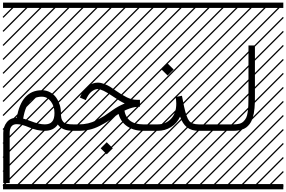

<svg xmlns="http://www.w3.org/2000/svg" viewBox="-23 -990 2168 1453"><path d="M104 -99.1Q138.7 -307.1 293.5 -307.1Q328.1 -307.1 356.4 -291.7Q384.8 -276.4 402.1 -251.5Q419.4 -226.6 428.7 -197.3Q438 -168 438 -138.2Q438 -111.8 441.4 -96.2Q444.8 -80.6 454.8 -69.1Q464.8 -57.6 482.7 -53.2Q500.5 -48.8 530.3 -48.8V0Q446.3 0 414.6 -47.9Q382.3 0 315.9 0Q258.3 0 197.8 -25.9Q140.6 -50.3 104 -50.3Q50.3 -50.3 50.3 17.1V395.5H1.5V17.1Q1.5 -31.7 28.6 -65.2Q55.7 -98.6 104 -99.1ZM152.3 -92.3Q173.8 -87.4 209 -73.7Q272 -48.8 315.9 -48.8Q353.5 -48.8 371.3 -69.3Q389.2 -89.8 389.2 -135.3Q389.2 -186 362.1 -222.2Q335 -258.3 293.5 -258.3Q265.1 -258.3 242.7 -248.8Q220.2 -239.3 205.6 -224.1Q190.9 -209 179.9 -186.3Q168.9 -163.6 163.1 -141.8Q157.2 -120.1 152.3 -92.3ZM0 402.8H530.3V442.9H0ZM0 -970.2H530.3V-930.2H0ZM526.9 410.6 533.7 417.5 525.4 425.8 518.6 418.9ZM526.9 304.7 533.7 311.5 419.4 425.8 412.6 418.9ZM526.9 198.7 533.7 205.6 313.5 425.8 306.6 418.9ZM526.9 92.3 533.7 99.1 207.5 425.8 200.7 418.9ZM526.9 -13.2 533.7 -6.3 101.6 425.8 94.7 418.9ZM526.9 -119.1 533.7 -112.3 3.4 418 -3.4 411.1ZM526.9 -225.6 533.7 -218.8 3.4 311.5 -3.4 304.7ZM526.9 -331.5 533.7 -324.7 3.4 205.6 -3.4 198.7ZM526.9 -438 533.7 -431.2 3.4 99.1 -3.4 92.3ZM526.9 -543.5 533.7 -536.6 3.4 -6.3 -3.4 -13.2ZM526.9 -649.4 533.7 -642.6 3.4 -112.3 -3.4 -119.1ZM526.9 -755.9 533.7 -749 3.4 -218.8 -3.4 -225.6ZM526.9 -861.8 533.7 -855 3.4 -324.7 -3.4 -331.5ZM516.6 -958 523.4 -951.2 3.4 -431.2 -3.4 -438ZM411.1 -958 418 -951.2 3.4 -536.6 -3.4 -543.5ZM305.2 -958 312 -951.2 3.4 -642.6 -3.4 -649.4ZM198.7 -958 205.6 -951.2 3.4 -749 -3.4 -755.9ZM92.3 -958 99.1 -951.2 3.4 -855 -3.4 -861.8Z M738.8 132.3 784.7 86.4 830.6 132.3 784.7 177.7ZM867.7 -164.1 916.5 -168.9Q928.2 -48.8 1060.5 -48.8V0Q981.4 0 928.7 -42Q876 -84 867.7 -164.1ZM530.3 -48.8H573.7Q610.4 -48.8 643.3 -56.4Q676.3 -64 709.2 -80.8Q742.2 -97.7 765.4 -112.5Q788.6 -127.4 825.7 -154.3Q869.6 -186 920.9 -207Q885.3 -223.1 828.1 -262.7Q750.5 -315.9 716.8 -315.9Q693.8 -315.9 669.7 -296.9Q645.5 -277.8 626 -232.4L581.1 -252Q605.5 -308.6 641.4 -336.7Q677.2 -364.7 716.8 -364.7Q740.2 -364.7 766.6 -354.5Q793 -344.2 810.1 -333.5Q827.1 -322.8 855.5 -302.7Q900.9 -270.5 938.2 -252.7Q975.6 -234.9 1011.7 -234.9H1036.1V-182.6L1013.7 -181.2Q980.5 -178.7 937.3 -160.9Q894 -143.1 854 -114.3Q815.4 -86.4 791 -70.8Q766.6 -55.2 729.7 -36.4Q692.9 -17.6 654.5 -8.8Q616.2 0 573.7 0H530.3Q520 0 512.9 -7.1Q505.9 -14.2 505.9 -24.4Q505.9 -34.7 512.9 -41.7Q520 -48.8 530.3 -48.8ZM530.3 402.8H1060.5V442.9H530.3ZM530.3 -970.2H1060.5V-930.2H530.3ZM1057.1 410.6 1064 417.5 1055.7 425.8 1048.8 418.9ZM1057.1 304.7 1064 311.5 949.7 425.8 942.9 418.9ZM1057.1 198.7 1064 205.6 843.8 425.8 836.9 418.9ZM1057.1 92.3 1064 99.1 737.8 425.8 731 418.9ZM1057.1 -13.2 1064 -6.3 631.8 425.8 625 418.9ZM1057.1 -119.1 1064 -112.3 533.7 418 526.9 411.1ZM1057.1 -225.6 1064 -218.8 533.7 311.5 526.9 304.7ZM1057.1 -331.5 1064 -324.7 533.7 205.6 526.9 198.7ZM1057.1 -438 1064 -431.2 533.7 99.1 526.9 92.3ZM1057.1 -543.5 1064 -536.6 533.7 -6.3 526.9 -13.2ZM1057.1 -649.4 1064 -642.6 533.7 -112.3 526.9 -119.1ZM1057.1 -755.9 1064 -749 533.7 -218.8 526.9 -225.6ZM1057.1 -861.8 1064 -855 533.7 -324.7 526.9 -331.5ZM1046.9 -958 1053.7 -951.2 533.7 -431.2 526.9 -438ZM941.4 -958 948.2 -951.2 533.7 -536.6 526.9 -543.5ZM835.4 -958 842.3 -951.2 533.7 -642.6 526.9 -649.4ZM729 -958 735.8 -951.2 533.7 -749 526.9 -755.9ZM622.6 -958 629.4 -951.2 533.7 -855 526.9 -861.8Z M1199.7 -463.9 1245.6 -509.8 1291.5 -463.9 1245.6 -418.5ZM1060.5 -48.8H1170.4Q1231.4 -48.8 1271.2 -91.1Q1311 -133.3 1311 -206.5Q1311 -228.5 1306.2 -256.3L1354 -265.1Q1364.7 -207.5 1370.1 -183.1Q1388.2 -100.6 1408.9 -74.7Q1429.7 -48.8 1481 -48.8H1590.8V0H1481Q1425.8 0 1392.1 -26.6Q1358.4 -53.2 1339.8 -107.4Q1316.4 -56.6 1271.2 -28.3Q1226.1 0 1170.4 0H1060.5Q1050.3 0 1043.2 -7.1Q1036.1 -14.2 1036.1 -24.4Q1036.1 -34.7 1043.2 -41.7Q1050.3 -48.8 1060.5 -48.8ZM1060.5 402.8H1590.8V442.9H1060.5ZM1060.5 -970.2H1590.8V-930.2H1060.5ZM1587.4 410.6 1594.2 417.5 1585.9 425.8 1579.1 418.9ZM1587.4 304.7 1594.2 311.5 1480 425.8 1473.1 418.9ZM1587.4 198.7 1594.2 205.6 1374 425.8 1367.2 418.9ZM1587.4 92.3 1594.2 99.1 1268.1 425.8 1261.2 418.9ZM1587.4 -13.2 1594.2 -6.3 1162.1 425.8 1155.3 418.9ZM1587.4 -119.1 1594.2 -112.3 1064 418 1057.1 411.1ZM1587.4 -225.6 1594.2 -218.8 1064 311.5 1057.1 304.7ZM1587.4 -331.5 1594.2 -324.7 1064 205.6 1057.1 198.7ZM1587.4 -438 1594.2 -431.2 1064 99.1 1057.1 92.3ZM1587.4 -543.5 1594.2 -536.6 1064 -6.3 1057.1 -13.2ZM1587.4 -649.4 1594.2 -642.6 1064 -112.3 1057.1 -119.1ZM1587.4 -755.9 1594.2 -749 1064 -218.8 1057.1 -225.6ZM1587.4 -861.8 1594.2 -855 1064 -324.7 1057.1 -331.5ZM1577.1 -958 1584 -951.2 1064 -431.2 1057.1 -438ZM1471.7 -958 1478.5 -951.2 1064 -536.6 1057.1 -543.5ZM1365.7 -958 1372.6 -951.2 1064 -642.6 1057.1 -649.4ZM1259.3 -958 1266.1 -951.2 1064 -749 1057.1 -755.9ZM1152.8 -958 1159.7 -951.2 1064 -855 1057.1 -861.8Z M1590.8 -48.8H1743.7Q1770 -48.8 1788.6 -53.7Q1807.1 -58.6 1819.8 -71Q1832.5 -83.5 1839.8 -98.4Q1847.2 -113.3 1851.1 -140.1Q1855 -167 1856.2 -193.4Q1857.4 -219.7 1857.4 -261.7V-646H1906.2V-261.7Q1906.2 -235.4 1905.8 -215.3Q1905.3 -195.3 1903.1 -171.6Q1900.9 -147.9 1897.5 -130.6Q1894 -113.3 1887.9 -94.5Q1881.8 -75.7 1873.5 -62.3Q1865.2 -48.8 1853 -36.4Q1840.8 -23.9 1825.2 -16.4Q1809.6 -8.8 1789.1 -4.4Q1768.6 0 1743.7 0H1590.8Q1580.6 0 1573.5 -7.1Q1566.4 -14.2 1566.4 -24.4Q1566.4 -34.7 1573.5 -41.7Q1580.6 -48.8 1590.8 -48.8ZM1590.8 402.8H2121.1V442.9H1590.8ZM1590.8 -970.2H2121.1V-930.2H1590.8ZM2117.7 410.6 2124.5 417.5 2116.2 425.8 2109.4 418.9ZM2117.7 304.7 2124.5 311.5 2010.3 425.8 2003.4 418.9ZM2117.7 198.7 2124.5 205.6 1904.3 425.8 1897.5 418.9ZM2117.7 92.3 2124.5 99.1 1798.3 425.8 1791.5 418.9ZM2117.7 -13.2 2124.5 -6.3 1692.4 425.8 1685.5 418.9ZM2117.7 -119.1 2124.5 -112.3 1594.2 418 1587.4 411.1ZM2117.7 -225.6 2124.5 -218.8 1594.2 311.5 1587.4 304.7ZM2117.7 -331.5 2124.5 -324.7 1594.2 205.6 1587.4 198.7ZM2117.7 -438 2124.5 -431.2 1594.2 99.1 1587.4 92.3ZM2117.7 -543.5 2124.5 -536.6 1594.2 -6.3 1587.4 -13.2ZM2117.7 -649.4 2124.5 -642.6 1594.2 -112.3 1587.4 -119.1ZM2117.7 -755.9 2124.5 -749 1594.2 -218.8 1587.4 -225.6ZM2117.7 -861.8 2124.5 -855 1594.2 -324.7 1587.4 -331.5ZM2107.4 -958 2114.3 -951.2 1594.2 -431.2 1587.4 -438ZM2002 -958 2008.8 -951.2 1594.2 -536.6 1587.4 -543.5ZM1896 -958 1902.8 -951.2 1594.2 -642.6 1587.4 -649.4ZM1789.6 -958 1796.4 -951.2 1594.2 -749 1587.4 -755.9ZM1683.1 -958 1689.9 -951.2 1594.2 -855 1587.4 -861.8Z"/></svg>

Font: AzarMehrMSRS3
Style: Regular
Weight: 1
Designer: Amin Abedi
Version: Version 1.00